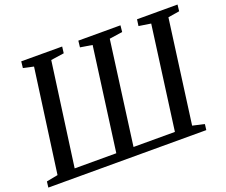

<svg xmlns="http://www.w3.org/2000/svg" viewBox="-121 -930 1311 1116"><g transform="rotate(-20 535.0 -372.0)"><path d="M0.5 0 5 -36.5 75.5 -50 163 -689.5 99 -703.5 103.5 -743.5 356.5 -743 351.5 -703 270 -691 182.5 -52.5H440L526 -691L452 -703L456.5 -743H717L713 -703L632 -691L546.5 -52.5H802.5L888.5 -691.5L814 -703L819.5 -743H1070L1065.5 -703L995 -691.5L909 -52.5L982 -36L977.5 0Z"/></g></svg>

Font: Merriweather Text Regular
Style: Italic
Weight: 400
Italic angle: -7.8°
Designer: Eben Sorkin
Foundry: Eben Sorkin
Version: Version 2.100; ttfautohint (v1.7.19-72a1) -l 8 -r 50 -G 200 